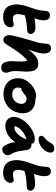

<svg xmlns="http://www.w3.org/2000/svg" viewBox="1080 -1930 895 3094"><g transform="rotate(90 1527.0 -383.5)"><path d="M257.8 13.2Q193.8 13.2 148.9 -9.5Q104 -32.2 81.5 -73Q59.1 -113.8 53.2 -170.7Q47.4 -227.5 62 -295.9Q74.7 -355 103 -432.6Q131.3 -510.3 141.1 -550.8Q148.9 -586.9 152.1 -629.9Q155.3 -672.9 158.2 -688Q164.1 -713.4 179.9 -727.3Q195.8 -741.2 228 -741.2Q335.9 -741.2 297.9 -564Q286.6 -523.4 274.9 -491.2Q353.5 -507.8 429.2 -507.8Q477.5 -507.8 505.6 -481.4Q533.7 -455.1 526.9 -418.9Q523.9 -401.4 511 -388.9Q498 -376.5 479 -375Q389.6 -369.1 336.2 -361.6Q282.7 -354 227.1 -335.9Q217.3 -296.9 215.8 -286.1Q199.7 -209 217.3 -176Q234.9 -143.1 286.1 -143.1Q308.6 -143.1 334.5 -150.6Q360.4 -158.2 372.1 -158.2Q399.4 -158.2 411.6 -137.9Q423.8 -117.7 418 -86.9Q408.2 -38.6 366 -12.7Q323.7 13.2 257.8 13.2Z M619.6 9.8Q579.6 9.8 559.8 -30.3Q540 -70.3 551.3 -127Q573.7 -238.8 617.9 -382.8Q662.1 -526.9 669.4 -559.1Q677.7 -599.6 680.9 -643.8Q684.1 -688 687.5 -705.1Q693.4 -728.5 711.9 -744.1Q730.5 -759.8 761.7 -759.8Q781.7 -759.8 798.6 -749Q815.4 -738.3 828.1 -715.1Q840.8 -691.9 842.5 -655.3Q844.2 -618.7 833.5 -566.9Q829.1 -548.8 822.5 -526.4Q815.9 -503.9 810.5 -487.3Q805.2 -470.7 794.9 -440.7Q784.7 -410.6 779.3 -394Q895 -554.2 997.6 -554.2Q1046.4 -554.2 1076.7 -534.9Q1106.9 -515.6 1119.4 -478.8Q1131.8 -441.9 1134 -388.7Q1136.2 -335.4 1129.4 -268.1Q1126.5 -232.4 1126 -203.1Q1125.5 -173.8 1126.7 -155Q1127.9 -136.2 1131.6 -118.4Q1135.3 -100.6 1138.2 -91.1Q1141.1 -81.5 1146 -67.9Q1147.5 -63.5 1148.4 -61Q1155.8 -40.5 1151.4 -17.1Q1146 9.8 1125.2 26.9Q1104.5 43.9 1071.3 43.9Q1038.1 43.9 1015.4 26.6Q992.7 9.3 981.7 -21.2Q970.7 -51.8 967.5 -87.6Q964.4 -123.5 967.3 -166Q978.5 -318.8 961.4 -375Q925.3 -361.8 854 -273.2Q782.7 -184.6 694.3 -39.1Q676.8 -11.2 659.4 -0.7Q642.1 9.8 619.6 9.8Z M1500 7.8Q1432.6 7.8 1378.7 -14.9Q1324.7 -37.6 1292.2 -76.2Q1259.8 -114.7 1247.3 -167.2Q1234.9 -219.7 1246.1 -278.8Q1255.9 -327.1 1285.9 -372.6Q1315.9 -418 1355.2 -449.5Q1394.5 -481 1439.5 -500Q1484.4 -519 1524.4 -519Q1549.8 -519 1571.3 -507.8H1575.2Q1661.1 -507.8 1717.5 -472.9Q1773.9 -438 1794.2 -378.4Q1814.5 -318.8 1799.3 -242.2Q1776.4 -128.9 1692.9 -60.5Q1609.4 7.8 1500 7.8ZM1394 -254.9Q1383.3 -199.2 1413.3 -166.5Q1443.4 -133.8 1505.4 -133.8Q1559.6 -133.8 1599.9 -167.5Q1640.1 -201.2 1651.4 -256.8Q1661.1 -305.2 1638.7 -334.5Q1616.2 -363.8 1569.3 -363.8Q1555.2 -363.8 1541 -357.4Q1526.9 -351.1 1517.3 -344Q1507.8 -336.9 1487.3 -319.8Q1458.5 -296.4 1443.1 -288.1Q1427.7 -279.8 1406.2 -279.8H1402.3Q1395.5 -261.7 1394 -254.9Z M2224.6 -559.1Q2192.9 -559.1 2179 -572.8Q2165 -586.4 2169.4 -609.9Q2172.9 -625.5 2182.9 -638.4Q2192.9 -651.4 2212.4 -667Q2237.3 -685.5 2252.2 -704.3Q2267.1 -723.1 2282.7 -752.9Q2300.8 -785.2 2322.5 -798.1Q2344.2 -811 2373.5 -811Q2411.6 -811 2428.2 -790.3Q2444.8 -769.5 2437.5 -731Q2428.2 -686 2394.5 -646Q2360.8 -606 2314.9 -582.5Q2269 -559.1 2224.6 -559.1ZM2006.8 -22Q1931.2 -22 1892.3 -72.8Q1853.5 -123.5 1867.7 -193.8Q1882.3 -266.6 1939 -337.4Q1995.6 -408.2 2073.5 -452.6Q2151.4 -497.1 2223.6 -497.1Q2292.5 -497.1 2296.9 -441.9Q2306.6 -443.8 2310.5 -443.8Q2346.7 -443.8 2369.9 -422.6Q2393.1 -401.4 2397.5 -369.1Q2399.9 -353 2405.5 -312.3Q2411.1 -271.5 2414.3 -254.9Q2417.5 -238.3 2424.8 -208.7Q2432.1 -179.2 2442.9 -155.5Q2453.6 -131.8 2469.7 -106.9Q2481.4 -88.9 2481.7 -65.4Q2481.9 -42 2471.7 -21.7Q2461.4 -1.5 2439.7 12.7Q2418 26.9 2389.6 26.9Q2350.1 26.9 2330.6 -4.9Q2304.7 -51.3 2290.8 -89.6Q2276.9 -127.9 2271.5 -182.1Q2242.7 -138.2 2208.7 -106.2Q2174.8 -74.2 2140.4 -56.4Q2106 -38.6 2073.2 -30.3Q2040.5 -22 2006.8 -22ZM2040.5 -168.9Q2088.4 -168.9 2139.2 -219.5Q2189.9 -270 2226.6 -361.8Q2147 -341.8 2087.6 -288.8Q2028.3 -235.8 2010.7 -171.9Q2023.9 -168.9 2040.5 -168.9Z M2764.2 13.2Q2701.2 13.2 2656.7 -10Q2612.3 -33.2 2590.1 -74.5Q2567.9 -115.7 2562.3 -172.9Q2556.6 -230 2571.3 -297.9Q2584.5 -361.3 2614.5 -440.2Q2644.5 -519 2654.3 -561Q2662.1 -597.7 2664.8 -642.1Q2667.5 -686.5 2671.4 -703.1Q2681.6 -755.9 2739.3 -755.9Q2792.5 -755.9 2810.8 -710.4Q2829.1 -665 2809.1 -567.9Q2804.2 -547.4 2784.2 -483.9Q2868.7 -502 2951.2 -502Q3000.5 -502 3029.8 -475.6Q3059.1 -449.2 3052.2 -413.1Q3049.3 -395.5 3036.4 -383.1Q3023.4 -370.6 3004.4 -369.1Q2934.1 -364.7 2900.1 -361.8Q2866.2 -358.9 2821 -351.1Q2775.9 -343.3 2735.4 -330.1Q2726.6 -294.9 2724.1 -282.2Q2709 -207.5 2726.8 -175.8Q2744.6 -144 2796.4 -144Q2817.4 -144 2842.3 -151.1Q2867.2 -158.2 2878.4 -158.2Q2905.3 -158.2 2918 -138.2Q2930.7 -118.2 2925.3 -86.9Q2914.6 -39.6 2871.8 -13.2Q2829.1 13.2 2764.2 13.2Z"/></g></svg>

Font: Shantell Sans Irregular
Style: Bold Italic
Weight: 700
Italic angle: -11.31°
Designer: Stephen Nixon, Anya Danilova, Shantell Martin
Foundry: Arrow Type
Version: Version 1.006;[9816181b4]